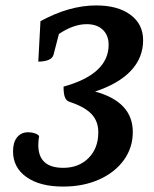

<svg xmlns="http://www.w3.org/2000/svg" viewBox="-20 -675 567 707"><path d="M469 -189Q469 -131 436 -85.5Q403 -40 345 -14Q287 12 212 12Q127 12 77.5 -23Q28 -58 28 -118Q28 -151 43 -169.5Q58 -188 84 -188Q97 -188 108.5 -184Q120 -180 124 -174Q121 -156 121 -141Q121 -57 213 -57Q270 -57 306 -93Q342 -129 342 -188Q342 -229 316.5 -255.5Q291 -282 236 -300Q224 -304 219 -317Q214 -330 214 -356Q380 -402 380 -510Q380 -545 358.5 -565.5Q337 -586 299 -586Q251 -586 197 -550L177 -473Q170 -449 121 -448L129 -597Q235 -655 334 -655Q414 -655 460.5 -620.5Q507 -586 507 -527Q507 -462 461.5 -414Q416 -366 330 -338Q469 -300 469 -189Z"/></svg>

Font: Petrona
Style: Bold Italic
Weight: 700
Italic angle: -9°
Designer: Ringo R. Seeber
Foundry: Ringo R. Seeber
Version: Version 2.001; ttfautohint (v1.8.3)